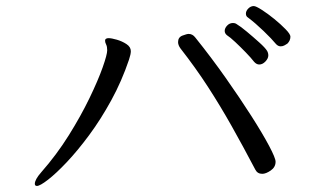

<svg xmlns="http://www.w3.org/2000/svg" viewBox="-20 -675 1040 634"><path d="M929 -531Q926 -529 920 -525.5Q914 -522 907 -522Q898 -522 891 -530Q878 -546 850.5 -572.5Q823 -599 799 -617Q792 -621 792 -630Q792 -639 800 -647Q808 -655 818 -655Q825 -655 844.5 -642.5Q864 -630 885.5 -612.5Q907 -595 923 -578.5Q939 -562 939 -554Q939 -541 929 -531ZM866 -492Q866 -482 856.5 -472Q847 -462 836 -462Q827 -462 819 -471Q809 -484 791.5 -502Q774 -520 757 -536Q740 -552 729 -559Q722 -565 722 -573Q722 -582 730 -590.5Q738 -599 749 -599Q757 -599 762 -595Q774 -588 795 -570.5Q816 -553 836 -535Q856 -517 862 -507Q866 -500 866 -492ZM890 -141Q890 -123 874 -112Q858 -101 846 -101Q830 -101 823 -115Q782 -193 744.5 -259.5Q707 -326 666.5 -388.5Q626 -451 576 -515Q568 -526 568 -536Q568 -552 582.5 -557.5Q597 -563 603 -563Q616 -563 625 -551Q678 -485 725.5 -417.5Q773 -350 810 -292Q847 -234 868.5 -193.5Q890 -153 890 -141ZM102 -61Q95 -61 95 -68Q95 -82 116 -106Q167 -164 207 -228Q247 -292 275.5 -351Q304 -410 319 -452.5Q334 -495 334 -509Q334 -521 330.5 -528Q327 -535 327 -540Q327 -543 328 -545Q331 -549 339 -549Q348 -549 365.5 -544Q383 -539 397.5 -529.5Q412 -520 412 -506Q412 -496 406 -478Q382 -407 347.5 -344Q313 -281 274.5 -229Q236 -177 200.5 -139.5Q165 -102 138.5 -81.5Q112 -61 102 -61Z"/></svg>

Font: QiushuiShotai
Style: Regular
Weight: 600
Designer: Fontworks Inc.
Foundry: Fontworks Inc.
Version: Version 1.250